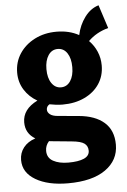

<svg xmlns="http://www.w3.org/2000/svg" viewBox="-58 -722 618 932"><g transform="rotate(-5 251.5 -256.0)"><path d="M236 168Q138 168 78 132.5Q18 97 18 36Q18 1 38.5 -25Q59 -51 96 -63Q49 -91 49 -145Q49 -209 122 -245Q82 -268 59 -305Q36 -342 36 -388Q36 -440 63 -481Q90 -522 137 -546Q184 -570 243 -570Q305 -570 352 -544Q362 -592 390 -630Q418 -668 458 -680L495 -566Q436 -550 397 -511Q421 -487 434.5 -455.5Q448 -424 448 -388Q448 -337 422 -298Q396 -259 349.5 -237Q303 -215 243 -215Q226 -215 210 -217Q194 -219 179 -222Q164 -213 164 -197Q164 -184 176.5 -174Q189 -164 215 -162L315 -153Q395 -146 439 -107.5Q483 -69 483 1Q483 77 418.5 122.5Q354 168 236 168ZM242 -299Q271 -299 288 -324.5Q305 -350 305 -392Q305 -435 288 -460.5Q271 -486 242 -486Q213 -486 196 -460.5Q179 -435 179 -393Q179 -350 196.5 -324.5Q214 -299 242 -299ZM246 68Q295 68 322 56Q349 44 349 19Q349 -4 332 -16.5Q315 -29 271 -33L168 -43Q163 -43 161 -44Q143 -24 143 2Q143 36 172 52Q201 68 246 68Z"/></g></svg>

Font: Freeman
Style: Regular
Weight: 400
Designer: Vernon Adams, Aoife Mooney, Rodrigo Fuenzalida
Foundry: Rodrigo Fuenzalida
Version: Version 1.000; ttfautohint (v1.8.4.7-5d5b)